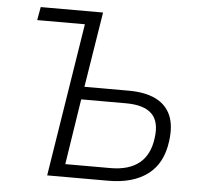

<svg xmlns="http://www.w3.org/2000/svg" viewBox="-51 -758 842 810"><g transform="rotate(5 370.0 -352.5)"><path d="M178 0 281 -649H79L89 -705H353L302 -386H489Q559 -386 604 -364Q649 -342 668 -298.5Q687 -255 678 -189Q666 -94 603.5 -47Q541 0 437 0ZM250 -54H441Q519 -54 563 -89.5Q607 -125 616 -196Q626 -266 592.5 -299Q559 -332 483 -332H293Z"/></g></svg>

Font: Nunito Sans 10pt SemiCondensed Light
Style: Italic
Weight: 300
Width: 4
Italic angle: -9°
Designer: Vernon Adams
Foundry: Vernon Adams
Version: Version 3.101;gftools[0.9.27]